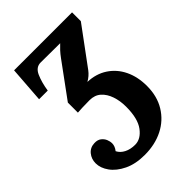

<svg xmlns="http://www.w3.org/2000/svg" viewBox="-224 -601 972 972"><g transform="rotate(-45 262.0 -114.5)"><path d="M226 271Q161 271 114.5 248.5Q68 226 44 192.5Q20 159 20 125Q20 94 38.5 71.5Q57 49 88 48Q111 47 125 58Q139 69 145 84Q151 99 151 112Q151 133 135 153Q146 175 170.5 187.5Q195 200 228 200Q269 200 300.5 158Q332 116 332 31Q332 -11 320 -46Q308 -81 284.5 -102Q261 -123 224 -123Q195 -123 172 -122Q149 -121 138 -120V-192L272 -375Q285 -393 298 -407Q311 -421 323 -432L184 -433Q150 -433 133.5 -396Q117 -359 109 -307H47L61 -500H476V-437L327 -235Q309 -211 282 -196Q342 -194 387 -164.5Q432 -135 456.5 -84.5Q481 -34 481 32Q481 105 448 159Q415 213 357.5 242Q300 271 226 271Z"/></g></svg>

Font: Lora
Style: Bold
Weight: 700
Designer: Olga Karpushina, Alexei Vanyashin (Cyrillic)
Foundry: Cyreal
Version: Version 3.006; ttfautohint (v1.8.4.7-5d5b);gftools[0.9.30]